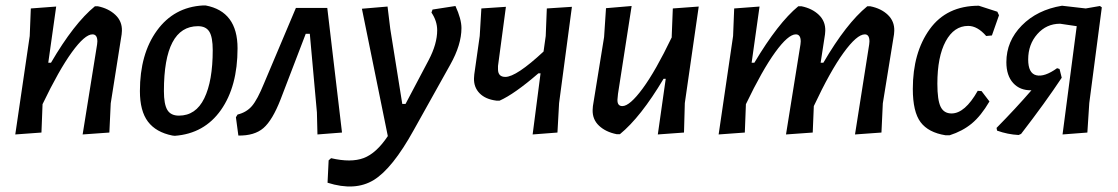

<svg xmlns="http://www.w3.org/2000/svg" viewBox="-20 -489 4099 704"><path d="M36 4 89 -357 93 -458 186 -465 157 -259H167Q251 -403 328 -466H339Q378 -458 403 -434.5Q428 -411 427 -376L426 -363L386 -110L381 -3L283 4L336 -326L337 -337Q337 -363 319 -363Q291 -363 243.5 -297.5Q196 -232 136 -107L132 -3Z M724 -469H734Q851 -447 851 -312Q851 -172 790 -85.5Q729 1 621 9L612 8Q552 -4 522.5 -43Q493 -82 493 -155Q493 -291 555.5 -377Q618 -463 724 -469ZM706 -393Q581 -393 581 -155Q581 -107 593.5 -86Q606 -65 636 -65Q698 -65 729 -128.5Q760 -192 760 -305Q760 -353 747.5 -373Q735 -393 706 -393Z M1065 -460H1180L1234 -3L1144 4L1142 -77L1116 -365H1101L1009 -125Q979 -48 946 -19.5Q913 9 854 8L845 -59L851 -69Q884 -77 904 -100.5Q924 -124 948 -183Z M1401 -465 1411 -383 1455 -108H1467L1552 -269Q1583 -328 1583 -378Q1583 -412 1562 -443L1566 -454L1650 -467Q1672 -419 1672 -386Q1672 -325 1631 -252L1497 -12Q1419 129 1350.5 171Q1282 213 1181 181L1185 99L1194 91Q1267 108 1313.5 90.5Q1360 73 1402 10L1307 -457Z M1835 -464 1806 -247V-235Q1806 -207 1833 -207Q1873 -207 1973 -300L1981 -357L1985 -458L2077 -464L2030 -111L2024 -3L1933 4L1962 -220H1954Q1866 -144 1812 -120H1800Q1760 -125 1738.5 -147Q1717 -169 1718 -202L1719 -216L1739 -357L1745 -458Z M2296 -467 2246 -145 2244 -124Q2243 -100 2262 -100Q2289 -100 2336.5 -164.5Q2384 -229 2443 -352V-357L2447 -458L2542 -465L2491 -111L2488 -3L2392 4L2421 -200H2413Q2329 -59 2253 3H2241Q2201 -5 2176.5 -28Q2152 -51 2153 -86L2154 -100L2195 -353L2202 -459Z M2765 -465 2736 -259H2746Q2833 -405 2907 -466H2919Q2958 -458 2982.5 -434.5Q3007 -411 3006 -376L3005 -363L2989 -259H2999Q3083 -403 3160 -466H3171Q3211 -458 3235.5 -434.5Q3260 -411 3259 -376L3258 -363L3217 -110L3212 -3L3115 4L3167 -326L3168 -337Q3168 -363 3151 -363Q3122 -363 3073 -295.5Q3024 -228 2964 -100L2960 -3L2862 4L2915 -326L2916 -337Q2916 -363 2898 -363Q2870 -363 2822.5 -297.5Q2775 -232 2715 -107L2711 -3L2615 4L2668 -357L2672 -458Z M3569 -468 3637 -446 3643 -433 3617 -359 3596 -357Q3564 -394 3530 -394Q3478 -394 3447.5 -337.5Q3417 -281 3417 -182Q3417 -122 3429 -97.5Q3441 -73 3469 -73Q3518 -73 3565 -156L3579 -155L3608 -117Q3577 -64 3543 -36Q3509 -8 3462 7H3447Q3384 -3 3355.5 -41Q3327 -79 3327 -163Q3327 -296 3389 -382Q3451 -468 3569 -468Z M3715 6Q3675 4 3636 -10L3634 -20Q3705 -92 3762 -158Q3720 -157 3695 -184.5Q3670 -212 3670 -261Q3670 -338 3726.5 -395.5Q3783 -453 3874 -468L3961 -458L4013 -467L4020 -462L3974 -111L3967 -3L3876 4L3928 -393L3867 -402Q3817 -402 3783.5 -364Q3750 -326 3750 -271Q3750 -220 3780 -213Q3810 -206 3856 -239L3865 -236L3873 -204Q3812 -112 3724 2Z"/></svg>

Font: Alegreya Sans Medium
Style: Italic
Weight: 500
Italic angle: -7°
Designer: Juan Pablo del Peral
Foundry: Huerta Tipografica
Version: Version 2.007